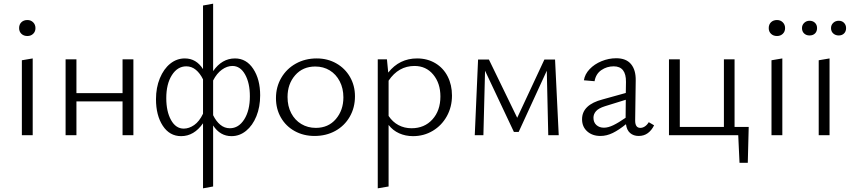

<svg xmlns="http://www.w3.org/2000/svg" viewBox="-20 -736 4634 1045"><path d="M99 -408 158 -418V0H99ZM84 -583Q84 -603 96.5 -615Q109 -627 129 -627Q148 -627 160.5 -614.5Q173 -602 173 -583Q173 -564 160.5 -552Q148 -540 129 -540Q109 -540 96.5 -552Q84 -564 84 -583Z M706 -413V0H647V-184H396V0H337V-413H396V-229H647V-413Z M1396 -217Q1396 -154 1375.5 -103.5Q1355 -53 1319.5 -24Q1284 5 1240 5Q1178 5 1140 -53V279L1085 289V-65Q1036 5 966 5Q903 5 866 -51.5Q829 -108 829 -196Q829 -259 850 -310Q871 -361 906.5 -389.5Q942 -418 986 -418Q1048 -418 1085 -360V-706L1140 -716V-349Q1188 -418 1259 -418Q1321 -418 1358.5 -361Q1396 -304 1396 -217ZM1340 -212Q1340 -284 1314 -330.5Q1288 -377 1245 -377Q1216 -377 1188 -357Q1160 -337 1140 -298V-109Q1156 -76 1179 -57Q1202 -38 1231 -38Q1279 -38 1309.5 -86.5Q1340 -135 1340 -212ZM1085 -117V-304Q1069 -337 1046 -356Q1023 -375 994 -375Q946 -375 915.5 -327Q885 -279 885 -202Q885 -129 911 -82.5Q937 -36 980 -36Q1009 -36 1037 -55.5Q1065 -75 1085 -117Z M1482 -202Q1482 -263 1511 -312.5Q1540 -362 1590.5 -390Q1641 -418 1704 -418Q1763 -418 1810.5 -391Q1858 -364 1885 -317Q1912 -270 1912 -212Q1912 -150 1883.5 -100.5Q1855 -51 1805 -23.5Q1755 4 1692 4Q1632 4 1584 -22.5Q1536 -49 1509 -96Q1482 -143 1482 -202ZM1849 -206Q1849 -255 1829 -293.5Q1809 -332 1774.5 -353Q1740 -374 1696 -374Q1628 -374 1586.5 -326.5Q1545 -279 1545 -208Q1545 -158 1565 -120Q1585 -82 1620 -61Q1655 -40 1699 -40Q1767 -40 1808 -88Q1849 -136 1849 -206Z M2440 -216Q2440 -154 2412 -103.5Q2384 -53 2335.5 -24Q2287 5 2228 5Q2187 5 2152.5 -10.5Q2118 -26 2095 -56V279L2036 289V-413H2086L2093 -341Q2154 -418 2250 -418Q2306 -418 2349.5 -392Q2393 -366 2416.5 -320Q2440 -274 2440 -216ZM2377 -211Q2377 -283 2338 -330Q2299 -377 2236 -377Q2149 -377 2095 -297V-105Q2117 -72 2149 -55Q2181 -38 2220 -38Q2290 -38 2333.5 -86Q2377 -134 2377 -211Z M2964 0 2956 -351 2803 -18H2777L2620 -351L2611 0H2564L2582 -412H2641L2795 -95L2943 -412H3001L3021 0Z M3540 -54Q3527 -27 3506 -11.5Q3485 4 3456 4Q3428 4 3409.5 -12Q3391 -28 3387 -60Q3349 -29 3315.5 -12.5Q3282 4 3248 4Q3204 4 3176 -21Q3148 -46 3148 -87Q3148 -166 3260 -195L3386 -230L3387 -290Q3388 -375 3320 -375Q3283 -375 3253 -354.5Q3223 -334 3216 -294L3158 -299Q3163 -332 3189 -359.5Q3215 -387 3254 -403Q3293 -419 3334 -419Q3388 -419 3414.5 -387Q3441 -355 3440 -298L3437 -80Q3437 -40 3465 -40Q3478 -40 3490 -48Q3502 -56 3511 -71ZM3267 -41Q3290 -41 3318 -54.5Q3346 -68 3385 -95L3386 -193L3273 -158Q3238 -147 3224 -131Q3210 -115 3210 -95Q3210 -70 3226 -55.5Q3242 -41 3267 -41Z M4050 150H4005L3998 0H3621V-413H3680V-45H3920V-413H3978V-45H4055Z M4179 -408 4238 -418V0H4179ZM4164 -583Q4164 -603 4176.5 -615Q4189 -627 4209 -627Q4228 -627 4240.5 -614.5Q4253 -602 4253 -583Q4253 -564 4240.5 -552Q4228 -540 4209 -540Q4189 -540 4176.5 -552Q4164 -564 4164 -583Z M4436 -408 4495 -418V0H4436ZM4345 -583Q4345 -600 4357 -611.5Q4369 -623 4386 -623Q4404 -623 4415.5 -612Q4427 -601 4427 -583Q4427 -565 4416 -554Q4405 -543 4386 -543Q4368 -543 4356.5 -554Q4345 -565 4345 -583ZM4503 -583Q4503 -600 4515 -611.5Q4527 -623 4545 -623Q4563 -623 4574 -611.5Q4585 -600 4585 -583Q4585 -565 4574 -554Q4563 -543 4545 -543Q4527 -543 4515 -554Q4503 -565 4503 -583Z"/></svg>

Font: Ysabeau Semilight
Style: Regular
Weight: 300
Designer: Christian Thalmann (Catharsis Fonts)
Version: Version 0.003